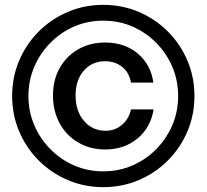

<svg xmlns="http://www.w3.org/2000/svg" viewBox="-20 -755 850 790"><path d="M405 15Q327 15 259 -14Q191 -43 139.5 -94.5Q88 -146 59 -214Q30 -282 30 -360Q30 -438 59 -506Q88 -574 139.5 -625.5Q191 -677 259 -706Q327 -735 405 -735Q483 -735 551 -706Q619 -677 670.5 -625.5Q722 -574 751 -506Q780 -438 780 -360Q780 -282 751 -214Q722 -146 670.5 -94.5Q619 -43 551 -14Q483 15 405 15ZM405 -50Q469 -50 524.5 -74Q580 -98 622.5 -141Q665 -184 689 -240Q713 -296 713 -360Q713 -424 689 -480Q665 -536 622.5 -579Q580 -622 524.5 -646Q469 -670 405 -670Q341 -670 285.5 -646Q230 -622 187.5 -579Q145 -536 121 -480Q97 -424 97 -360Q97 -296 121 -240Q145 -184 187.5 -141Q230 -98 285.5 -74Q341 -50 405 -50ZM413 -140Q351 -140 302 -168.5Q253 -197 225.5 -247.5Q198 -298 198 -362Q198 -426 225.5 -475Q253 -524 301.5 -552Q350 -580 413 -580Q493 -580 547 -534.5Q601 -489 611 -415H519Q512 -456 483 -479.5Q454 -503 413 -503Q359 -503 325 -464.5Q291 -426 291 -362Q291 -298 325.5 -257.5Q360 -217 415 -217Q453 -217 481.5 -241Q510 -265 519 -305H612Q600 -230 545.5 -185Q491 -140 413 -140Z"/></svg>

Font: Instrument Sans Condensed
Style: Bold
Weight: 700
Width: 3
Designer: Rodrigo Fuenzalida
Foundry: fragTYPE
Version: Version 1.000;gftools[0.9.28]